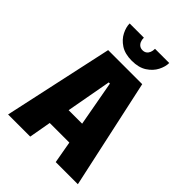

<svg xmlns="http://www.w3.org/2000/svg" viewBox="-253 -1031 1156 1156"><g transform="rotate(45 325.0 -452.5)"><path d="M623 0H434.5L409.5 -141H242.5L217.5 0H29L181 -700H471ZM321 -565 268.5 -276H383.5L331 -565ZM327 -755Q268 -755 231 -779.5Q194 -804 176.5 -839Q159 -874 159 -905H280Q280 -887 285.8 -873.8Q291.5 -860.5 302.2 -853Q313 -845.5 328 -845.5Q343 -845.5 353.5 -853Q364 -860.5 369.5 -873.8Q375 -887 375 -905H496Q496 -874 478.2 -839Q460.5 -804 423 -779.5Q385.5 -755 327 -755Z"/></g></svg>

Font: Trispace Thin ExtraBold
Style: Regular
Weight: 800
Version: Version 1.210